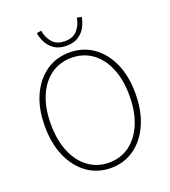

<svg xmlns="http://www.w3.org/2000/svg" viewBox="-164 -1043 1042 1175"><g transform="rotate(-20 357.0 -455.0)"><path d="M357 13Q271 13 204.5 -34Q138 -81 100 -166Q62 -251 62 -365Q62 -480 100 -563.5Q138 -647 204.5 -693Q271 -739 357 -739Q443 -739 509.5 -693Q576 -647 614 -563.5Q652 -480 652 -365Q652 -251 614 -166Q576 -81 509.5 -34Q443 13 357 13ZM357 -22Q434 -22 491.5 -64.5Q549 -107 581 -184Q613 -261 613 -365Q613 -469 581 -545Q549 -621 491.5 -662.5Q434 -704 357 -704Q281 -704 223 -662.5Q165 -621 133 -545Q101 -469 101 -365Q101 -261 133 -184Q165 -107 223 -64.5Q281 -22 357 -22ZM357 -783Q309 -783 278 -804Q247 -825 231 -856.5Q215 -888 211 -918L241 -923Q247 -880 274.5 -846.5Q302 -813 357 -813Q412 -813 439.5 -846.5Q467 -880 473 -923L503 -918Q499 -888 483 -856.5Q467 -825 436 -804Q405 -783 357 -783Z"/></g></svg>

Font: Noto Sans KR Thin
Style: Regular
Weight: 100
Designer: Ryoko NISHIZUKA 西塚涼子 (kana, bopomofo & ideographs); Paul D. Hunt (Latin, Greek & Cyrillic); Sandoll Communications 산돌커뮤니
Foundry: Adobe
Version: Version 2.004-H2;hotconv 1.0.118;makeotfexe 2.5.65603